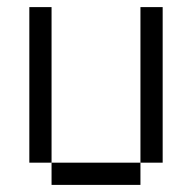

<svg xmlns="http://www.w3.org/2000/svg" viewBox="-20 -520 540 540"><path d="M125 -62.5V0H375V-62.5ZM125 -62.5V-500H62.5V-62.5ZM375 -62.5H437.5V-500H375Z"/></svg>

Font: Unifont
Style: Regular
Weight: 500
Version: Version 15.1.04